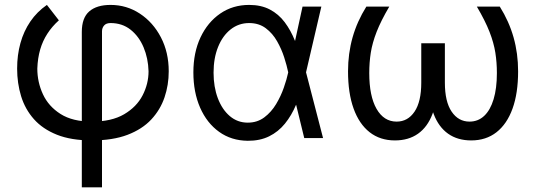

<svg xmlns="http://www.w3.org/2000/svg" viewBox="-20 -573 2223 797"><path d="M319.6 204.5V-440.3Q319.6 -498.9 350.5 -525.7Q381.4 -552.6 438.9 -552.6Q505.7 -552.6 560.5 -516.5Q615.4 -480.5 647.9 -418.1Q680.4 -355.8 680.4 -277Q680.4 -220.5 663 -169Q645.6 -117.5 608 -77.1Q570.3 -36.6 509.2 -13.3Q448.2 9.9 360.8 9.9Q275.6 9.9 216.4 -13.7Q157.3 -37.3 120.7 -78.5Q84.2 -119.7 67.6 -173.7Q51.1 -227.6 51.1 -288.4Q51.1 -344.5 64.8 -394Q78.5 -443.5 106 -483.8Q133.5 -524.1 174.7 -552.6L224.4 -488.6Q196 -463.1 176.7 -433.2Q157.3 -403.4 146.8 -367.5Q136.4 -331.7 134.9 -288.4Q134.9 -232.2 158.2 -181.8Q181.5 -131.4 231.4 -99.8Q281.2 -68.2 360.8 -68.2Q443.2 -68.2 495.2 -98.7Q547.2 -129.3 571.9 -177.2Q596.6 -225.1 596.6 -277Q595.2 -331 576 -376.6Q556.8 -422.2 522 -449.8Q487.2 -477.3 438.9 -477.3Q420.8 -477.3 412.1 -467.2Q403.4 -457 403.4 -443.2V204.5Z M1008.5 11.4Q940.3 10.7 889.6 -25.7Q838.8 -62.1 810.7 -126.1Q782.7 -190 782.7 -272.7Q782.7 -354.8 812.3 -417.8Q842 -480.8 894.2 -516.7Q946.4 -552.6 1014.2 -552.6Q1063.9 -552.6 1100.1 -533.6Q1136.4 -514.6 1161.8 -480.8Q1187.1 -447.1 1204.5 -403.4H1237.2L1250 -274.1L1321 0H1242.9L1176.1 -274.1Q1170.8 -300.1 1159.8 -334.5Q1148.8 -369 1130.3 -401.6Q1111.9 -434.3 1083.3 -455.8Q1054.7 -477.3 1014.2 -477.3Q970.9 -477.3 937.5 -451Q904.1 -424.7 885.3 -378.2Q866.5 -331.7 866.5 -271.3Q866.5 -212.4 884.2 -165.3Q902 -118.3 933.9 -91.1Q965.9 -63.9 1008.5 -63.9Q1047.9 -63.9 1077.1 -85.8Q1106.2 -107.6 1126.1 -140.8Q1146 -174 1158.2 -209.3Q1170.5 -244.7 1176.1 -271.3L1235.8 -545.5H1313.9L1250 -271.3L1237.2 -137.8H1208.8Q1190.3 -93.8 1162.8 -59.8Q1135.3 -25.9 1097.1 -7.1Q1058.9 11.7 1008.5 11.4Z M1500.7 -545.5H1595.9Q1561.4 -486.9 1543.5 -441.1Q1525.6 -395.2 1519.2 -354.4Q1512.8 -313.6 1512.8 -269.9Q1512.8 -174 1543.1 -121.1Q1573.5 -68.2 1626.4 -68.2Q1672.9 -68.2 1700.8 -109.6Q1728.7 -150.9 1728.7 -230.1V-393.5H1795.5V-230.1Q1795.5 -153.1 1775 -99.4Q1754.6 -45.8 1715.2 -17.9Q1675.8 9.9 1619.3 9.9Q1557.9 9.9 1514.4 -24.1Q1470.9 -58.2 1447.8 -122.3Q1424.7 -186.4 1424.7 -277Q1424.7 -350.9 1443.5 -417.6Q1462.4 -484.4 1500.7 -545.5ZM1959.5 -545.5H2054.7Q2093 -484.4 2111.9 -417.6Q2130.7 -350.9 2130.7 -277Q2130.7 -186.4 2107.6 -122.3Q2084.5 -58.2 2041 -24.1Q1997.5 9.9 1936.1 9.9Q1879.6 9.9 1840.2 -17.9Q1800.8 -45.8 1780.4 -99.4Q1759.9 -153.1 1759.9 -230.1V-393.5H1826.7V-230.1Q1826.7 -150.9 1854.8 -109.6Q1882.8 -68.2 1929 -68.2Q1964.5 -68.2 1989.9 -92Q2015.3 -115.8 2028.9 -160.9Q2042.6 -206 2042.6 -269.9Q2042.6 -313.6 2036.2 -354.4Q2029.8 -395.2 2011.9 -441.1Q1994 -486.9 1959.5 -545.5Z"/></svg>

Font: InterMG
Style: Regular
Weight: 400
Designer: Rasmus Andersson
Foundry: rsms
Version: Version 3.019;December 26, 2023;FontCreator 15.0.0.2955 64-b